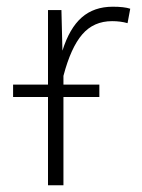

<svg xmlns="http://www.w3.org/2000/svg" viewBox="-20 -552 422 572"><path d="M368 -526 360 -483Q339 -489 314 -489Q259 -489 225 -449.5Q191 -410 169 -326V-300H276V-263H169V0H123V-263H19V-300H123V-522H163L166 -401Q187 -468 223.5 -500Q260 -532 316 -532Q350 -532 368 -526Z"/></svg>

Font: FiraGO ExtraLight
Style: Regular
Weight: 200
Designer: bBox Type
Foundry: bBox Type GmbH
Version: Version 1.001